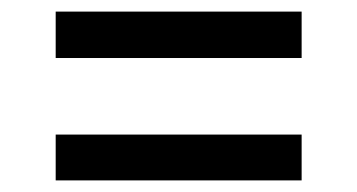

<svg xmlns="http://www.w3.org/2000/svg" viewBox="-20 -418 615 331"><path d="M76 -318V-398H500V-318ZM76 -107V-186H500V-107Z"/></svg>

Font: Saira Expanded Medium
Style: Regular
Weight: 500
Width: 7
Designer: Hector Gatti with collaboration of the Omnibus-Type team
Foundry: Omnibus-Type
Version: Version 1.100; ttfautohint (v1.8.3)